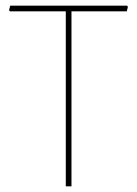

<svg xmlns="http://www.w3.org/2000/svg" viewBox="-20 -657 483 677"><path d="M428 -637 431 -633 427 -617H232V0H212V-617H15L12 -621L16 -637Z"/></svg>

Font: Alegreya Sans SC Thin
Style: Regular
Weight: 100
Designer: Juan Pablo del Peral
Foundry: Huerta Tipografica
Version: Version 2.007